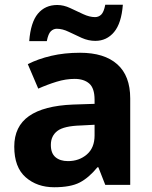

<svg xmlns="http://www.w3.org/2000/svg" viewBox="-20 -778 639 808"><path d="M317 -556Q419 -556 473.5 -507.5Q528 -459 528 -364V0H423L394 -74H390Q354 -30 315.5 -10Q277 10 208 10Q136 10 88 -32Q40 -74 40 -161Q40 -246 102 -289.5Q164 -333 287 -338L378 -341V-358Q378 -407 355.5 -426.5Q333 -446 294 -446Q257 -446 218 -434Q179 -422 141 -405L97 -508Q140 -530 195.5 -543Q251 -556 317 -556ZM321 -250Q249 -248 221.5 -227Q194 -206 194 -168Q194 -133 213.5 -116.5Q233 -100 266 -100Q313 -100 345.5 -128Q378 -156 378 -208V-253ZM103 -605Q109 -684 139.5 -720.5Q170 -757 221 -757Q248 -757 275.5 -744Q303 -731 330 -718.5Q357 -706 380 -706Q395 -706 406 -716.5Q417 -727 423 -758H497Q491 -680 460 -643Q429 -606 381 -606Q352 -606 324 -618.5Q296 -631 269.5 -644Q243 -657 219 -657Q205 -657 194 -646.5Q183 -636 177 -605Z"/></svg>

Font: Noto Sans Cherokee
Style: Bold
Weight: 700
Designer: Monotype Design Team
Foundry: Monotype Imaging Inc.
Version: Version 2.001; ttfautohint (v1.8.4.7-5d5b)